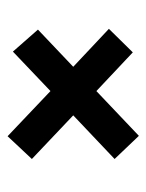

<svg xmlns="http://www.w3.org/2000/svg" viewBox="40 -593 386 506"><g transform="rotate(-90 233.0 -340.0)"><path d="M350 -499 246 -400 127 -513 67 -449 182 -340 67 -231 128 -167 246 -279 348 -183 410 -246 310 -340 408 -433Z"/></g></svg>

Font: McLaren
Style: Regular
Weight: 400
Designer: Astigmatic (AOETI)
Foundry: Astigmatic (AOETI)
Version: Version 1.000